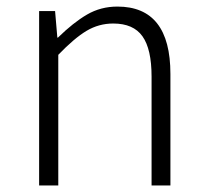

<svg xmlns="http://www.w3.org/2000/svg" viewBox="-20 -567 633 587"><path d="M99.6 0V-533.2H148.4L155.3 -452.1H157.2Q204.1 -498 246.1 -522.5Q288.1 -546.9 338.9 -546.9Q501 -546.9 501 -340.8V0H443.4V-333Q443.4 -417 415.5 -456.1Q387.7 -495.1 326.2 -495.1Q282.2 -495.1 244.6 -472.7Q207 -450.2 158.2 -399.4V0Z"/></svg>

Font: Bpmf Zihi Sans Light
Style: Light
Weight: 300
Foundry: But Ko
Version: Version 1.320